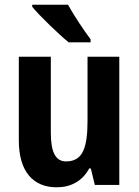

<svg xmlns="http://www.w3.org/2000/svg" viewBox="-20 -786 590 816"><path d="M269 -766H117V-757C148 -719 231 -639 272 -606H365V-619C339 -653 293 -722 269 -766ZM487 -545H352V-275C352 -162 334 -100 261 -100C215 -100 196 -141 196 -223V-545H60V-189C60 -58 120 10 221 10C281 10 330 -16 359 -70H366L383 0H487Z"/></svg>

Font: Noto Sans Display SemiCondensed
Style: Bold
Weight: 700
Width: 4
Designer: Monotype Design Team
Foundry: Monotype Imaging Inc.
Version: Version 1.900